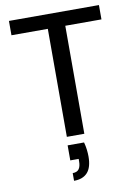

<svg xmlns="http://www.w3.org/2000/svg" viewBox="-101 -766 774 1082"><g transform="rotate(-10 285.5 -224.5)"><path d="M236 0V-618H28V-700H543V-618H336V0ZM233 251V207Q258 207 269 192Q280 177 280 148V134H232V48H326Q332 70 334.5 91Q337 112 337 130Q337 192 310.5 221.5Q284 251 233 251Z"/></g></svg>

Font: DM Sans 24pt Medium
Style: Regular
Weight: 500
Designer: Colophon Foundry, Jonny Pinhorn
Foundry: Colophon Foundry
Version: Version 4.004;gftools[0.9.30]